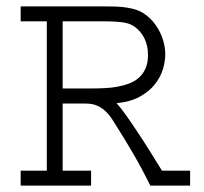

<svg xmlns="http://www.w3.org/2000/svg" viewBox="-20 -583 640 603"><path d="M301.8 -563Q326.2 -563 345.5 -562.3Q364.7 -561.5 380.6 -558.8Q396.5 -556.2 409.7 -551.5Q422.9 -546.9 434.6 -538.6Q449.2 -528.8 460.9 -514.6Q472.7 -500.5 481.2 -483.9Q489.7 -467.3 494.4 -449Q499 -430.7 499 -412.1Q499 -390.1 491.5 -365.2Q483.9 -340.3 466.1 -317.9Q448.2 -295.4 418.9 -279.3Q389.6 -263.2 346.2 -258.8Q359.4 -244.6 377.4 -219Q395.5 -193.4 415.3 -163.3Q435.1 -133.3 454.3 -102.5Q473.6 -71.8 488.8 -46.9H577.1V0H452.1Q439.9 -24.9 425.5 -51.8Q411.1 -78.6 397.2 -102.5Q383.3 -126.5 371.6 -145.5Q359.9 -164.6 354 -173.8Q344.2 -189 335 -204.1Q325.7 -219.2 314 -231.2Q302.2 -243.2 286.6 -250.5Q271 -257.8 249 -257.8H176.8V-46.9H266.1V0H44.9V-46.9H127V-516.1H44.9V-563ZM176.8 -305.2H270Q288.6 -305.2 308.6 -306.2Q328.6 -307.1 348.1 -310.5Q367.7 -314 385.3 -320.6Q402.8 -327.1 416 -338.9Q429.2 -350.6 437 -367.9Q444.8 -385.3 444.8 -410.2Q444.8 -439 433.8 -461.9Q422.9 -484.9 400.9 -500.5Q396 -503.4 389.9 -506.3Q383.8 -509.3 372.8 -511.5Q361.8 -513.7 344.5 -514.9Q327.1 -516.1 299.8 -516.1H176.8Z"/></svg>

Font: Ethiopic Sadiss
Style: Regular
Weight: 400
Designer: abass alamnehe
Foundry: Senamirmir Project
Version: Version 5.100